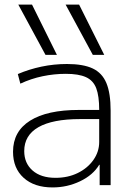

<svg xmlns="http://www.w3.org/2000/svg" viewBox="-20 -810 577 840"><path d="M179 -570 60 -790H120L229 -570ZM386 -570 267 -790H326L436 -570ZM210 10Q130 10 83.5 -32Q37 -74 37 -146Q37 -235 111.5 -282Q186 -329 325 -329H414Q414 -390 401 -424Q388 -458 356 -472.5Q324 -487 268 -487Q217 -487 166.5 -476.5Q116 -466 69 -444L58 -486Q107 -507 161.5 -518.5Q216 -530 273 -530Q344 -530 385.5 -510.5Q427 -491 445.5 -446.5Q464 -402 464 -326V0H416V-89H414Q387 -44 330.5 -17Q274 10 210 10ZM223 -32Q277 -32 320 -53Q363 -74 388.5 -110Q414 -146 414 -189V-289H330Q210 -289 148 -253.5Q86 -218 86 -149Q86 -96 122.5 -64Q159 -32 223 -32Z"/></svg>

Font: M PLUS 1 Light
Style: Regular
Weight: 300
Designer: Coji Morishita
Foundry: UNDERFOREST DESIGN
Version: Version 1.001